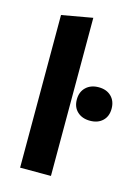

<svg xmlns="http://www.w3.org/2000/svg" viewBox="-111 -786 613 848"><g transform="rotate(15 195.0 -361.5)"><path d="M67 0V-698L208 -723V0ZM311 -280Q275 -280 253 -300.5Q231 -321 231 -356Q231 -391 253 -412Q275 -433 311 -433Q347 -433 368.5 -412Q390 -391 390 -356Q390 -321 368.5 -300.5Q347 -280 311 -280Z"/></g></svg>

Font: Ysabeau ExtraBold
Style: Regular
Weight: 800
Designer: Christian Thalmann (Catharsis Fonts)
Version: Version 2.002